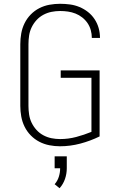

<svg xmlns="http://www.w3.org/2000/svg" viewBox="-20 -763 640 1012"><path d="M296 8Q268 8 240 2.5Q212 -3 187 -16Q162 -29 142 -49.5Q122 -70 109.5 -95.5Q97 -121 92 -149Q87 -177 87 -205V-530Q87 -559 92 -587Q97 -615 109.5 -640.5Q122 -666 142 -686.5Q162 -707 187.5 -720Q213 -733 241 -738Q269 -743 297 -743Q323 -743 349 -739.5Q375 -736 399 -726Q423 -716 443.5 -700Q464 -684 478.5 -662Q493 -640 500 -615Q507 -590 507 -564Q507 -563 507 -563Q507 -563 507 -563H464Q464 -563 464 -563Q464 -563 464 -564Q464 -584 458.5 -604Q453 -624 441.5 -641Q430 -658 413.5 -671Q397 -684 378 -691.5Q359 -699 338.5 -702Q318 -705 297 -705Q274 -705 251.5 -700.5Q229 -696 208.5 -685Q188 -674 172.5 -657Q157 -640 147 -619.5Q137 -599 133.5 -576Q130 -553 130 -530V-205Q130 -182 133.5 -159Q137 -136 147 -115.5Q157 -95 172.5 -78Q188 -61 208.5 -50Q229 -39 251.5 -34.5Q274 -30 297 -30Q340 -30 381.5 -41Q423 -52 462 -68V-353H300V-392H505V-44Q456 -20 403 -6Q350 8 296 8ZM294 229 268 208Q283 191 290 169Q297 147 297 124H268V61H332V124Q332 153 322.5 180.5Q313 208 294 229Z"/></svg>

Font: Iosevka SS04 XLt Ex
Style: Regular
Weight: 200
Width: 7
Monospace: yes
Designer: Belleve Invis
Foundry: Belleve Invis
Version: Version 19.0.0; ttfautohint (v1.8.4)